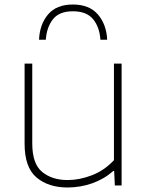

<svg xmlns="http://www.w3.org/2000/svg" viewBox="-20 -822 657 851"><path d="M279 9Q194.5 9 141.8 -35.5Q89 -80 89 -185V-540H123V-186Q123 -96 166.8 -60Q210.5 -24 280 -24Q332.5 -24 387.5 -45.2Q442.5 -66.5 485 -112V-540H519V0H489L486 -64H482Q441 -28 388.5 -9.5Q336 9 279 9ZM153 -646Q156 -714.5 193.2 -758.2Q230.5 -802 303 -802Q376 -802 414 -757.8Q452 -713.5 455 -646H425Q421.5 -701.5 392.8 -736.8Q364 -772 303 -772Q242.5 -772 214.8 -736.8Q187 -701.5 183 -646Z"/></svg>

Font: Encode Sans Expanded Expanded Thin
Style: Regular
Weight: 100
Width: 7
Designer: Multiple Designers
Foundry: Impallari Type
Version: Version 3.000; ttfautohint (v1.8.3) -l 8 -r 50 -G 200 -x 14 